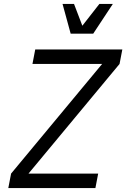

<svg xmlns="http://www.w3.org/2000/svg" viewBox="-20 -950 638 970"><path d="M22 0H462L476 -73H124L584 -627L598 -700H158L144 -627H496L36 -73ZM337 -780H451L550 -930H482L396 -820L354 -930H296Z"/></svg>

Font: Uncut Sans
Style: Italic
Weight: 400
Italic angle: -11°
Designer: Kasper Nordkvist
Foundry: UNCUT.wtf
Version: Version 1.304;Glyphs 3.2 (3246)